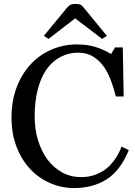

<svg xmlns="http://www.w3.org/2000/svg" viewBox="-20 -932 682 968"><path d="M353 16.1Q291 16.1 234.1 -8.3Q177.2 -32.7 133.3 -78.6Q89.8 -124.5 64 -190.7Q38.1 -256.8 38.1 -339.8Q38.1 -422.9 63.5 -490.5Q88.9 -558.1 133.8 -606.9Q178.2 -655.3 238.8 -681.6Q299.3 -708 368.2 -708Q419.4 -708 460.9 -695.3Q502.4 -682.6 540 -659.7L560.1 -692.9H599.1L603.5 -445.8H563.5Q555.7 -481.9 540 -524.2Q524.4 -566.4 503.4 -595.7Q480 -628.9 447.8 -647.7Q415.5 -666.5 374 -666.5Q326.7 -666.5 285.9 -645.5Q245.1 -624.5 215.3 -583.5Q187 -543.9 170.9 -482.9Q154.8 -421.9 154.8 -346.7Q154.8 -280.3 171.6 -224.9Q188.5 -169.4 219.7 -127.4Q251 -85.9 293.7 -62.5Q336.4 -39.1 389.2 -39.1Q428.7 -39.1 461.9 -51.5Q495.1 -64 519.5 -84.5Q543.9 -106 562.5 -133.3Q581.1 -160.6 592.8 -192.9L629.4 -175.3Q587.4 -72.3 518.1 -28.1Q448.7 16.1 353 16.1ZM518.6 -751.5 495.1 -735.8 358.9 -839.4 224.6 -735.8 201.2 -751.5 315.4 -890.1Q324.2 -900.9 332.8 -906.5Q341.3 -912.1 360.8 -912.1Q380.9 -912.1 388.4 -906.7Q396 -901.4 403.3 -892.1Z"/></svg>

Font: UniBurma_GGSerif
Style: Book
Weight: 400
Designer: Victor San Kho Lin (for Burmese only and related typography optimization with it)
Foundry: http://www.unimm.org
Version: 2.0